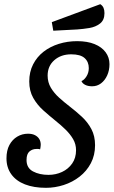

<svg xmlns="http://www.w3.org/2000/svg" viewBox="-20 -877 544 919"><path d="M200 22Q142 22 99.5 5.5Q57 -11 34 -43Q11 -75 11 -119Q11 -157 25 -183Q39 -209 62.5 -223Q86 -237 114 -237Q134 -237 147.5 -230Q161 -223 168 -211.5Q175 -200 175 -184Q175 -179 174 -173Q173 -167 172 -162Q168 -164 163 -164Q158 -164 154 -164Q135 -164 121 -152Q107 -140 107 -111Q107 -73 138 -56.5Q169 -40 212 -40Q247 -40 277 -54Q307 -68 325.5 -94.5Q344 -121 344 -158Q344 -187 330 -211Q316 -235 294 -256.5Q272 -278 247 -298Q216 -323 187 -349Q158 -375 139 -408.5Q120 -442 120 -487Q120 -533 138.5 -569Q157 -605 188.5 -629.5Q220 -654 261.5 -667Q303 -680 349 -680Q398 -680 432.5 -666Q467 -652 485.5 -627Q504 -602 504 -570Q504 -540 493 -516Q482 -492 463.5 -478Q445 -464 421 -464Q401 -464 387.5 -471Q374 -478 370 -489Q383 -494 394 -511.5Q405 -529 405 -551Q405 -581 385 -599Q365 -617 321 -617Q272 -617 240 -589Q208 -561 208 -515Q208 -483 223.5 -457Q239 -431 263.5 -409Q288 -387 314 -367Q344 -344 372 -318Q400 -292 417.5 -259Q435 -226 435 -182Q435 -134 415 -96Q395 -58 361 -31.5Q327 -5 285 8.5Q243 22 200 22ZM235 -730 228 -771 460 -857Q471 -850 475.5 -839.5Q480 -829 480 -814Q480 -781 459 -764.5Q438 -748 408 -743Q378 -738 349 -736Z"/></svg>

Font: Sansita Swashed Light Light
Style: Regular
Weight: 300
Version: Version 1.003